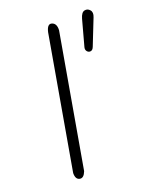

<svg xmlns="http://www.w3.org/2000/svg" viewBox="-85 -821 670 880"><g transform="rotate(-10 250.0 -381.0)"><path d="M352 -723Q355 -752 369.5 -758Q384 -764 397 -753.5Q410 -743 405 -720L378 -588Q375 -572 365 -569Q355 -566 347 -573Q339 -580 340 -592ZM240 -33Q234 -2 215 -2Q194 -2 189 -33L188 -689Q190 -728 212 -725Q235 -722 239 -689Z"/></g></svg>

Font: Yomogi
Style: Regular
Weight: 400
Designer: satsuyako
Foundry: satsuyako
Version: Version 3.100